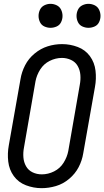

<svg xmlns="http://www.w3.org/2000/svg" viewBox="-20 -973 544 1001"><path d="M243 -828Q227 -828 211.5 -835Q196 -842 188.5 -857.5Q181 -873 181 -890Q181 -907 188.5 -922.5Q196 -938 211.5 -945.5Q227 -953 243 -953Q260 -953 275.5 -945.5Q291 -938 298.5 -922.5Q306 -907 306 -890Q306 -873 298.5 -857.5Q291 -842 275.5 -835Q260 -828 243 -828ZM441 -828Q425 -828 409.5 -835Q394 -842 386.5 -857.5Q379 -873 379 -890Q379 -907 386.5 -922.5Q394 -938 409.5 -945.5Q425 -953 441 -953Q458 -953 473.5 -945.5Q489 -938 496.5 -922.5Q504 -907 504 -890Q504 -873 496.5 -857.5Q489 -842 473.5 -835Q458 -828 441 -828ZM197 8Q155 8 115.5 -7Q76 -22 52 -55Q28 -88 23 -130.5Q18 -173 26 -216L87 -561Q93 -598 111 -633Q129 -668 160.5 -694Q192 -720 228.5 -731.5Q265 -743 303 -743H304Q346 -743 385.5 -728Q425 -713 449 -680Q473 -647 478 -604.5Q483 -562 475 -519L414 -174Q408 -136 390 -101.5Q372 -67 340.5 -40.5Q309 -14 271.5 -3Q234 8 197 8ZM198 -64Q231 -64 262 -79.5Q293 -95 311.5 -124.5Q330 -154 336 -186L396 -531Q401 -557 399 -582.5Q397 -608 385 -629Q373 -650 350.5 -660.5Q328 -671 303 -671Q270 -671 239 -655.5Q208 -640 189.5 -610.5Q171 -581 165 -549L105 -204Q100 -178 102 -152.5Q104 -127 116 -106Q128 -85 150 -74.5Q172 -64 198 -64Z"/></svg>

Font: Iosevka SS08
Style: Italic
Weight: 400
Italic angle: -10°
Monospace: yes
Designer: Belleve Invis
Foundry: Belleve Invis
Version: 2.1.0; ttfautohint (v1.8.2)